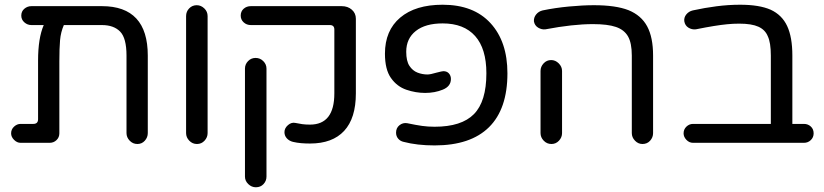

<svg xmlns="http://www.w3.org/2000/svg" viewBox="-20 -632 3486 812"><path d="M561 -23Q542 -23 528.5 -37Q515 -51 515 -69V-397Q515 -471 488 -498.5Q461 -526 411 -526H250Q237 -496 234 -462Q231 -428 231 -372V-68Q231 -51 219 -39.5Q207 -28 190 -28H67Q52 -28 39.5 -40.5Q27 -53 27 -68Q27 -85 39.5 -96.5Q52 -108 67 -108H121Q141 -108 141 -128V-376Q141 -471 165 -526H113Q96 -526 83 -537.5Q70 -549 70 -566Q70 -584 83 -595Q96 -606 113 -606H411Q605 -606 605 -397V-69Q605 -51 592.5 -37Q580 -23 561 -23Z M813 -23Q794 -23 780.5 -37Q767 -51 767 -69V-564Q767 -583 780 -596.5Q793 -610 812 -610Q830 -610 844 -596.5Q858 -583 858 -564V-69Q858 -51 845 -37Q832 -23 813 -23Z M1291 -25Q1272 -25 1254 -26.5Q1236 -28 1219 -32Q1203 -36 1193 -47Q1183 -58 1183 -73Q1183 -90 1198 -103Q1213 -116 1230 -112Q1244 -109 1258 -107Q1272 -105 1291 -105Q1394 -105 1394 -237V-507Q1394 -526 1375 -526H1041Q1023 -526 1010.5 -537.5Q998 -549 998 -566Q998 -584 1010.5 -595Q1023 -606 1041 -606H1425Q1451 -606 1468 -591Q1485 -576 1485 -553V-237Q1485 -132 1435.5 -78.5Q1386 -25 1291 -25ZM1062 160Q1044 160 1030 146.5Q1016 133 1016 115V-342Q1016 -360 1029 -373.5Q1042 -387 1061 -387Q1080 -387 1093.5 -373.5Q1107 -360 1107 -342V115Q1107 133 1094.5 146.5Q1082 160 1062 160Z M1818 -17Q1744 -17 1687 -32Q1673 -35 1664 -45.5Q1655 -56 1655 -71Q1655 -91 1669.5 -102.5Q1684 -114 1702 -111Q1740 -103 1765 -99.5Q1790 -96 1818 -96Q1932 -96 1984.5 -149.5Q2037 -203 2037 -322Q2037 -426 1989.5 -479.5Q1942 -533 1852 -533Q1779 -533 1738.5 -501Q1698 -469 1698 -413Q1698 -374 1711.5 -353.5Q1725 -333 1745.5 -325Q1766 -317 1788 -317Q1800 -317 1827 -325Q1850 -331 1855 -331Q1870 -331 1878.5 -321.5Q1887 -312 1887 -298Q1887 -267 1853 -253Q1819 -239 1778 -239Q1738 -239 1698.5 -252.5Q1659 -266 1633.5 -302Q1608 -338 1608 -405Q1608 -503 1672.5 -557.5Q1737 -612 1852 -612Q1983 -612 2054.5 -534Q2126 -456 2126 -322Q2126 -171 2048 -94Q1970 -17 1818 -17Z M2697 -23Q2679 -23 2665.5 -37Q2652 -51 2652 -69V-397Q2652 -450 2636 -478Q2620 -506 2585 -518Q2550 -530 2488 -530Q2445 -530 2395 -524.5Q2345 -519 2287 -508Q2271 -506 2256 -515Q2241 -524 2238 -542Q2237 -558 2247.5 -571Q2258 -584 2275 -588Q2328 -599 2386.5 -604.5Q2445 -610 2492 -610Q2584 -610 2638 -589Q2692 -567 2717 -520.5Q2742 -474 2742 -397V-69Q2742 -51 2729.5 -37Q2717 -23 2697 -23ZM2312 -23Q2293 -23 2279.5 -37Q2266 -51 2266 -69V-332Q2266 -350 2279 -364Q2292 -378 2311 -378Q2329 -378 2343 -364Q2357 -350 2357 -332V-69Q2357 -51 2344 -37Q2331 -23 2312 -23Z M2911 -28Q2895 -28 2883 -40.5Q2871 -53 2871 -68Q2871 -85 2883 -96.5Q2895 -108 2911 -108H3240V-397Q3240 -452 3227 -479Q3216 -506 3187.5 -519Q3159 -532 3106 -532Q3081 -532 3055.5 -529.5Q3030 -527 2999 -522Q2968 -517 2923 -508Q2906 -506 2891.5 -515Q2877 -524 2874 -542Q2872 -558 2882.5 -571Q2893 -584 2910 -588Q2960 -599 3010.5 -605.5Q3061 -612 3110 -612Q3191 -612 3239 -591Q3287 -569 3309 -522Q3331 -475 3331 -397V-108H3380Q3397 -108 3409 -97Q3421 -86 3421 -68Q3421 -51 3409 -39.5Q3397 -28 3380 -28Z"/></svg>

Font: Huninn
Style: Regular
Weight: 400
Designer: justfont
Foundry: justfont
Version: Version 1.003